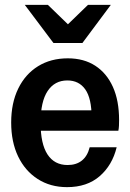

<svg xmlns="http://www.w3.org/2000/svg" viewBox="-20 -760 536 790"><path d="M256 10Q187 10 135 -23.5Q83 -57 54.5 -116.5Q26 -176 26 -256Q26 -336 55 -395.5Q84 -455 136.5 -487.5Q189 -520 259 -520Q325 -520 372 -489.5Q419 -459 444.5 -402.5Q470 -346 470 -266Q470 -254 469.5 -243Q469 -232 467 -222H101V-306H384L357 -276Q357 -355 331 -392Q305 -429 257 -429Q205 -429 176 -385.5Q147 -342 147 -255Q147 -168 175.5 -124.5Q204 -81 258 -81Q294 -81 317 -99.5Q340 -118 349 -154H460Q442 -80 390 -35Q338 10 256 10ZM200 -583 82 -740H177L308 -613H211L342 -740H436L319 -583Z"/></svg>

Font: Instrument Sans SemiCondensed SemiBold
Style: Regular
Weight: 600
Width: 4
Designer: Rodrigo Fuenzalida
Foundry: fragTYPE
Version: Version 1.000;gftools[0.9.28]